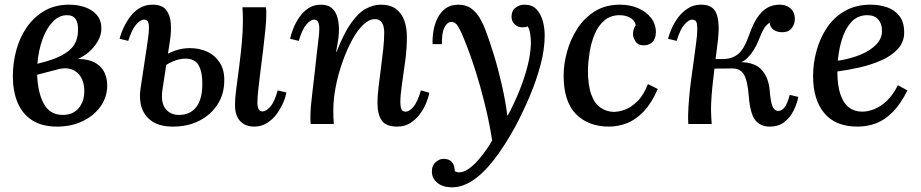

<svg xmlns="http://www.w3.org/2000/svg" viewBox="-20 -531 3941 822"><path d="M224 11Q159 11 117 -16.5Q75 -44 55 -92.5Q35 -141 35 -205Q35 -262 50 -317Q65 -372 95.5 -415.5Q126 -459 171 -485Q216 -511 276 -511Q312 -511 343 -500.5Q374 -490 394 -467.5Q414 -445 414 -409Q414 -363 371 -318Q328 -273 229 -250L231 -235L139 -211Q142 -133 168 -86Q194 -39 249 -39Q292 -39 316.5 -67.5Q341 -96 341 -143Q341 -175 327 -200Q313 -225 285.5 -234.5Q258 -244 215 -231L208 -259Q275 -280 319.5 -278.5Q364 -277 390.5 -260.5Q417 -244 428 -219Q439 -194 439 -166Q439 -116 411 -76Q383 -36 334.5 -12.5Q286 11 224 11ZM140 -258Q207 -274 244.5 -294Q282 -314 298 -340Q314 -366 314 -401Q315 -432 304 -449Q293 -466 267 -466Q233 -466 206 -438Q179 -410 162 -363Q145 -316 140 -258Z M1068 11Q1043 11 1024.5 0.5Q1006 -10 996 -30.5Q986 -51 986 -83Q986 -109 991.5 -150.5Q997 -192 1003.5 -242Q1010 -292 1015 -344Q1020 -396 1020 -444Q1020 -458 1019.5 -472Q1019 -486 1018 -500H1118Q1120 -488 1120 -481.5Q1120 -475 1120 -467Q1120 -443 1116 -403Q1112 -363 1106.5 -317Q1101 -271 1095 -225.5Q1089 -180 1085.5 -145Q1082 -110 1082 -92Q1082 -75 1087 -64.5Q1092 -54 1104 -54Q1119 -54 1137 -74Q1155 -94 1169 -144L1206 -135Q1203 -116 1192.5 -91.5Q1182 -67 1165 -43.5Q1148 -20 1123.5 -4.5Q1099 11 1068 11ZM721 11Q666 11 633.5 -10Q601 -31 588 -66.5Q575 -102 581 -147Q591 -215 598 -260Q605 -305 609 -332.5Q613 -360 615 -376Q617 -392 617 -401Q619 -421 615 -434Q611 -447 597 -447Q581 -447 562.5 -425.5Q544 -404 529 -356L492 -365Q497 -386 508.5 -411Q520 -436 537 -459Q554 -482 578 -496.5Q602 -511 633 -511Q673 -511 690.5 -489.5Q708 -468 711 -433.5Q714 -399 708 -359L675 -144Q668 -92 688.5 -65.5Q709 -39 747 -39Q792 -39 818 -70Q844 -101 846 -161Q848 -217 832 -248.5Q816 -280 774 -280Q748 -280 720 -268Q692 -256 662 -232L666 -282Q698 -303 729 -314Q760 -325 792 -325Q835 -325 868.5 -309Q902 -293 922 -261Q942 -229 940 -181Q939 -126 910.5 -82.5Q882 -39 833 -14Q784 11 721 11Z M1681 11Q1632 11 1614 -15.5Q1596 -42 1596 -91Q1596 -119 1600.5 -157Q1605 -195 1610.5 -236.5Q1616 -278 1620.5 -319Q1625 -360 1625 -394Q1625 -407 1621.5 -419.5Q1618 -432 1609.5 -440.5Q1601 -449 1584 -449Q1560 -449 1534.5 -424.5Q1509 -400 1486.5 -358Q1464 -316 1446 -265Q1428 -214 1417.5 -160.5Q1407 -107 1407 -59Q1407 -45 1407.5 -29Q1408 -13 1409 0H1310Q1309 -12 1309 -18.5Q1309 -25 1309 -33Q1309 -52 1311 -76.5Q1313 -101 1317.5 -137Q1322 -173 1328 -226Q1333 -274 1336.5 -304.5Q1340 -335 1342.5 -354.5Q1345 -374 1346 -386Q1347 -398 1347 -408Q1347 -426 1342 -436.5Q1337 -447 1324 -447Q1310 -447 1292 -426.5Q1274 -406 1259 -356L1222 -365Q1226 -384 1235.5 -408.5Q1245 -433 1261 -456.5Q1277 -480 1300 -495.5Q1323 -511 1354 -511Q1384 -511 1401 -496Q1418 -481 1425 -455Q1432 -429 1431 -395Q1430 -370 1426 -349Q1422 -328 1419 -309H1421Q1452 -389 1483.5 -433Q1515 -477 1547 -494Q1579 -511 1610 -511Q1651 -511 1675.5 -492.5Q1700 -474 1711 -443Q1722 -412 1722 -373Q1722 -324 1715 -271Q1708 -218 1701 -171Q1694 -124 1694 -93Q1694 -75 1698.5 -64Q1703 -53 1717 -53Q1732 -53 1749.5 -73Q1767 -93 1782 -144L1818 -134Q1815 -116 1805 -91Q1795 -66 1778 -43Q1761 -20 1737 -4.5Q1713 11 1681 11Z M1912 271Q1874 270 1851.5 251Q1829 232 1829 203Q1829 177 1845.5 163Q1862 149 1878 149Q1926 149 1927 202Q1932 204 1936 205.5Q1940 207 1945 207Q1965 207 1987 191.5Q2009 176 2029 152.5Q2049 129 2064.5 106.5Q2080 84 2087 70Q2079 16 2065.5 -43.5Q2052 -103 2035 -163.5Q2018 -224 1998.5 -280Q1979 -336 1958 -385Q1951 -401 1940 -419.5Q1929 -438 1910 -437Q1893 -435 1882 -412Q1871 -389 1872 -342H1832Q1831 -368 1835.5 -397Q1840 -426 1852.5 -452Q1865 -478 1887 -494.5Q1909 -511 1943 -511Q1976 -511 1998.5 -494Q2021 -477 2035.5 -451.5Q2050 -426 2059 -401Q2076 -356 2095 -294Q2114 -232 2129 -165Q2144 -98 2152 -37H2154Q2180 -85 2202 -138.5Q2224 -192 2238 -246Q2252 -300 2253 -347Q2253 -368 2249.5 -388.5Q2246 -409 2239 -418Q2235 -416 2229.5 -415Q2224 -414 2217 -414Q2197 -414 2183.5 -427Q2170 -440 2170 -459Q2170 -485 2187 -498Q2204 -511 2225 -511Q2258 -511 2276.5 -491.5Q2295 -472 2303.5 -442Q2312 -412 2312 -379Q2312 -321 2294.5 -254.5Q2277 -188 2248.5 -120.5Q2220 -53 2186 11Q2140 95 2094 154Q2048 213 2002.5 242.5Q1957 272 1912 271Z M2634 -511Q2678 -511 2713 -495.5Q2748 -480 2768 -453.5Q2788 -427 2788 -393Q2788 -368 2775 -353Q2762 -338 2739 -337Q2712 -336 2701 -353.5Q2690 -371 2690 -384Q2690 -393 2692.5 -403.5Q2695 -414 2702 -423Q2697 -445 2677.5 -455.5Q2658 -466 2633 -466Q2594 -466 2567.5 -443.5Q2541 -421 2526 -385Q2511 -349 2504.5 -308.5Q2498 -268 2497 -232Q2497 -167 2511 -127.5Q2525 -88 2550.5 -70.5Q2576 -53 2606 -52Q2630 -52 2656.5 -62Q2683 -72 2709 -97.5Q2735 -123 2754 -171L2796 -150Q2770 -90 2736.5 -54.5Q2703 -19 2665 -4Q2627 11 2587 11Q2499 11 2446 -42.5Q2393 -96 2393 -208Q2393 -256 2407.5 -309Q2422 -362 2451.5 -408Q2481 -454 2526.5 -482.5Q2572 -511 2634 -511Z M3275 11Q3236 11 3214 -16Q3192 -43 3186 -116Q3181 -184 3165.5 -211Q3150 -238 3116 -238L3001 -237L3002 -278H3150V-265Q3213 -264 3241.5 -231.5Q3270 -199 3275 -146Q3279 -97 3286.5 -77Q3294 -57 3312 -56Q3326 -56 3338 -70Q3350 -84 3361 -125L3398 -116Q3392 -87 3377.5 -57.5Q3363 -28 3338 -8.5Q3313 11 3275 11ZM2927 0Q2926 -9 2926 -19Q2926 -29 2926 -40Q2927 -73 2930.5 -114Q2934 -155 2940 -198Q2946 -241 2951.5 -281Q2957 -321 2961 -352.5Q2965 -384 2965 -399Q2966 -417 2963 -432Q2960 -447 2943 -447Q2929 -447 2910.5 -426.5Q2892 -406 2877 -356L2840 -365Q2845 -384 2855.5 -408.5Q2866 -433 2883.5 -456.5Q2901 -480 2925.5 -495.5Q2950 -511 2982 -511Q3032 -511 3047 -473.5Q3062 -436 3054 -362Q3048 -316 3043 -273.5Q3038 -231 3033.5 -192.5Q3029 -154 3026.5 -121Q3024 -88 3024 -62Q3024 -47 3025 -30.5Q3026 -14 3027 0ZM3068 -253 3073 -278Q3114 -278 3140 -299.5Q3166 -321 3186 -378Q3210 -448 3241.5 -479.5Q3273 -511 3318 -511Q3347 -511 3365 -494.5Q3383 -478 3383 -450Q3383 -428 3369.5 -410.5Q3356 -393 3330 -393Q3307 -393 3292 -403.5Q3277 -414 3275 -434Q3261 -425 3251 -409Q3241 -393 3228 -359Q3209 -312 3181.5 -284.5Q3154 -257 3117 -257Z M3707 -511Q3746 -511 3778.5 -499.5Q3811 -488 3831 -462Q3851 -436 3851 -392Q3851 -351 3824 -321.5Q3797 -292 3754 -273Q3711 -254 3661 -242.5Q3611 -231 3565 -225Q3565 -165 3578 -127Q3591 -89 3614.5 -71Q3638 -53 3671 -53Q3696 -53 3723.5 -64Q3751 -75 3777 -99.5Q3803 -124 3824 -166L3865 -144Q3837 -88 3804 -53.5Q3771 -19 3733 -4Q3695 11 3651 11Q3557 11 3509 -46.5Q3461 -104 3461 -206Q3461 -260 3476 -314.5Q3491 -369 3521 -413.5Q3551 -458 3598 -484.5Q3645 -511 3707 -511ZM3694 -466Q3652 -466 3625.5 -437.5Q3599 -409 3585 -364Q3571 -319 3567 -271Q3620 -279 3663 -296.5Q3706 -314 3731.5 -340.5Q3757 -367 3756 -400Q3756 -430 3739.5 -448Q3723 -466 3694 -466Z"/></svg>

Font: Lora Medium
Style: Italic
Weight: 500
Italic angle: -3°
Designer: Olga Karpushina, Alexei Vanyashin (Cyrillic)
Foundry: Cyreal
Version: Version 3.004